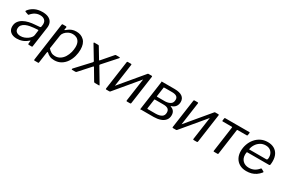

<svg xmlns="http://www.w3.org/2000/svg" viewBox="100 -1653 4333 2932"><g transform="rotate(30 2266.5 -187.5)"><path d="M358.3 -61.7Q317.4 -25.3 270.5 -7.7Q223.6 10 171.6 10Q100.2 10 60.1 -24.4Q20 -58.8 20 -115.8Q20 -169 45.7 -205.7Q71.4 -242.4 113.4 -265.5Q155.5 -288.5 206.6 -300.1Q257.7 -311.7 308.3 -314.6L387 -321.1Q406 -322.6 408.3 -338.2L412 -365.4Q413 -370.8 413.4 -376.1Q413.7 -381.4 413.7 -386.6Q413.7 -430.5 385.3 -455.1Q356.9 -479.7 307.1 -479.7Q262.8 -479.7 223.6 -460Q184.3 -440.2 150.2 -398.1Q147.2 -394.3 144.3 -393.7Q141.5 -393.2 135.8 -395.2L84.9 -413.2Q81.2 -415.2 79.6 -419.3Q78 -423.5 82.7 -432.7Q119 -482.3 177.5 -511.2Q235.9 -540 312.8 -540Q373.9 -540 414.3 -522.4Q454.7 -504.7 475 -472.7Q495.3 -440.7 495.3 -396.6Q495.3 -389.6 494.8 -382.2Q494.3 -374.8 493.3 -366.8L443.6 -12.3Q442.3 -3.8 440 -1.9Q437.7 0 430.3 0H379.5Q373 0 370 -4.3Q367 -8.6 367.2 -16.1L372 -63.6Q371.5 -76.9 358.3 -61.7ZM396.4 -256.8Q397.6 -265.1 395.6 -267.8Q393.5 -270.5 385.9 -269.5L316.8 -264.2Q287.3 -261.7 250.7 -254.9Q214.2 -248.1 181.1 -233.8Q148.1 -219.4 126.7 -193.6Q105.4 -167.9 105.4 -128.2Q105.4 -92.6 131.2 -72.4Q157.1 -52.2 203 -52.2Q236.9 -52.2 268.4 -64Q299.9 -75.8 325.1 -94Q351.1 -112.8 366.8 -133.6Q382.6 -154.4 385 -173.4Z M575.6 165Q570.5 165 568.2 160.5Q565.8 156 567.1 150L660.7 -516.5Q662 -525.2 664.5 -527.6Q667.1 -530 676.5 -530H728.9Q736.3 -530 740.2 -526.6Q744 -523.3 742.7 -516.1L736.1 -473.3Q735.1 -467.3 738.8 -467.4Q742.6 -467.4 749.6 -473.2Q762.4 -483.4 783.3 -499.3Q804.1 -515.2 836.1 -527.6Q868 -540 912.9 -540Q995.6 -540 1048.6 -487.6Q1101.5 -435.3 1101.5 -330.4Q1101.5 -271.8 1085.2 -211.6Q1068.8 -151.4 1035.5 -101.5Q1002.2 -51.6 951.5 -20.8Q900.8 10 831.6 10Q783.7 10 749.9 -6.1Q716.1 -22.2 695.9 -43.8Q687.4 -52.1 682.8 -47.5Q678.3 -42.8 676.3 -31.4L650.5 154.6Q649.5 161 647.6 163Q645.7 165 639.6 165H575.6ZM810.9 -50.8Q862.4 -50.8 901 -76.3Q939.5 -101.8 965.1 -143.1Q990.6 -184.4 1003.6 -233.3Q1016.6 -282.2 1016.6 -329.1Q1016.6 -382.2 998.7 -415.3Q980.8 -448.3 950.9 -463.7Q921 -479.2 883.9 -479.2Q841.9 -479.2 806.5 -460.7Q771 -442.3 748.7 -414.9Q726.4 -387.5 723 -361.3L686.6 -114.8Q712.9 -84.5 742.7 -67.7Q772.5 -50.8 810.9 -50.8Z M1618.7 -18.4Q1626.2 -6.8 1625.3 -3.4Q1624.4 0 1614.7 0H1545.5Q1538.5 0 1533.5 -3.5Q1528.6 -7 1526.5 -11.2L1412.3 -204.1Q1408 -211.6 1404.3 -210.1Q1400.6 -208.5 1393.7 -201L1219.5 -7Q1216.5 -2.8 1210.4 -1.4Q1204.2 0 1196.5 0H1146.7Q1136.6 0 1134.7 -6.4Q1132.8 -12.8 1144.7 -26.3L1359.5 -257.8Q1365.9 -264.4 1367.3 -269.4Q1368.7 -274.4 1365.9 -280.3L1223.9 -515.9Q1221.3 -521.1 1222.6 -525.6Q1223.9 -530 1231.5 -530H1297.7Q1306 -530 1310 -527Q1313.9 -524 1315.7 -518.8L1425.7 -336Q1428.3 -331.1 1432.4 -332.6Q1436.5 -334.1 1440.8 -340.2L1598.4 -523Q1602.1 -528.2 1606.1 -529.1Q1610.1 -530 1618.4 -530H1672.7Q1681.5 -530 1682.2 -524.7Q1682.9 -519.3 1678.2 -514.1L1476.5 -288.3Q1470.9 -282.3 1469.2 -277.1Q1467.6 -272 1471.1 -266L1618.7 -18.4Z M1888.3 -517.2 1817.7 -16.7Q1815.9 0 1798.8 0H1749.7Q1740.5 0 1737.9 -3.1Q1735.2 -6.2 1736.2 -14.1L1807.1 -516.4Q1808.6 -530 1820.4 -530H1878.4Q1889.9 -530 1888.3 -517.2ZM2252.7 -517.2 2182.1 -16.7Q2180.8 -7.2 2176.9 -3.6Q2173 0 2162.5 0H2114.1Q2104.9 0 2102.3 -3.1Q2099.6 -6.2 2100.6 -14.1L2171.5 -516.4Q2173 -530 2184.8 -530H2242.8Q2254.3 -530 2252.7 -517.2ZM2174.3 -525.3 2217.6 -487.4 1813.1 -3.7 1770.5 -42.6Z M2345.6 0 2417.8 -514.2Q2418.3 -521.7 2417.1 -525.8Q2415.9 -530 2419.6 -530H2646.2Q2736.3 -529.3 2781.7 -497.2Q2827 -465.2 2827 -405.4Q2827 -358.1 2803.1 -324.8Q2779.2 -291.6 2730.6 -276.8Q2726.6 -275.8 2725.9 -272.6Q2725.3 -269.3 2728.6 -268Q2767 -256.9 2787.6 -229.4Q2808.3 -202 2808.3 -159.1Q2808.3 -105.9 2779.1 -70.6Q2749.8 -35.3 2699.4 -18Q2648.9 -0.7 2585 0H2361.4Q2354.9 -0.3 2350.8 1.7Q2346.6 3.7 2345.6 0ZM2586.6 -58.4Q2649.6 -59.8 2686.9 -82.6Q2724.3 -105.3 2724.3 -158.6Q2724.3 -203.9 2694.1 -222.4Q2663.9 -240.9 2606.6 -239.4H2474.9Q2468.4 -239.7 2464.3 -237.7Q2460.1 -235.7 2459.1 -239.4L2435.9 -74.2Q2435.4 -67.7 2436.6 -63Q2437.8 -58.4 2434.1 -58.4ZM2618.1 -293.2Q2673.3 -296.1 2708.1 -319.3Q2742.8 -342.5 2742.8 -395.5Q2742.8 -434.3 2714.4 -452.1Q2686 -469.9 2633.1 -469.1H2507Q2500.5 -469.4 2496.4 -467.4Q2492.2 -465.4 2491.2 -469.1L2468.7 -308.9Q2468.2 -302.5 2469.4 -297.8Q2470.6 -293.2 2466.9 -293.2Z M3064.3 -517.2 2993.7 -16.7Q2991.9 0 2974.8 0H2925.7Q2916.5 0 2913.9 -3.1Q2911.2 -6.2 2912.2 -14.1L2983.1 -516.4Q2984.6 -530 2996.4 -530H3054.4Q3065.9 -530 3064.3 -517.2ZM3428.7 -517.2 3358.1 -16.7Q3356.8 -7.2 3352.9 -3.6Q3349 0 3338.5 0H3290.1Q3280.9 0 3278.3 -3.1Q3275.6 -6.2 3276.6 -14.1L3347.5 -516.4Q3349 -530 3360.8 -530H3418.8Q3430.3 -530 3428.7 -517.2ZM3350.3 -525.3 3393.6 -487.4 2989.1 -3.7 2946.5 -42.6Z M3953.7 -467.5H3792.8Q3784.4 -467.5 3782.9 -458.8L3720.3 -9.6Q3719.3 0 3708.6 0H3644.6Q3635 0 3636.5 -10.4L3698.9 -457.5Q3699.9 -462.8 3698.1 -465.2Q3696.3 -467.5 3690.9 -467.5H3530.1Q3519.9 -467.5 3520.7 -477.9L3526.7 -520.4Q3528.4 -530 3538.4 -530L3963.3 -530.3Q3974.2 -530.3 3972.5 -520.7L3966.4 -477.9Q3965.6 -467.5 3953.7 -467.5Z M4216.8 10Q4149.7 10 4099.6 -18.2Q4049.5 -46.4 4022.1 -96.8Q3994.6 -147.3 3994.6 -215.1Q3994.6 -277.1 4014.7 -334.9Q4034.7 -392.8 4072.8 -439.1Q4111 -485.4 4164.9 -512.7Q4218.9 -540 4286.3 -540Q4351.1 -540 4398 -514.3Q4444.9 -488.5 4470.3 -440Q4495.7 -391.4 4495.7 -321.9Q4495.7 -308.2 4494.7 -293.8Q4493.7 -279.5 4491.7 -264Q4490.7 -256.5 4485.7 -251.8Q4480.7 -247.1 4471.4 -247.1H4092Q4084.4 -247.1 4081.4 -237.6Q4078.4 -228 4078.4 -202.2Q4078.4 -133.4 4119.8 -93.6Q4161.2 -53.9 4226.5 -53.9Q4278.7 -53.9 4320.1 -74.9Q4361.6 -96 4394.8 -137.6Q4399.4 -142.1 4403 -141.6Q4406.6 -141.1 4410.5 -138.6L4449.1 -117.5Q4459.9 -112.3 4452.8 -100.8Q4420.4 -61.4 4384.3 -37Q4348.3 -12.6 4307 -1.3Q4265.7 10 4216.8 10ZM4394.6 -300.2Q4405.3 -300.2 4411.3 -308.3Q4417.4 -316.5 4417.4 -345.3Q4417.4 -404.5 4382.1 -442.4Q4346.7 -480.3 4285 -480.3Q4231.7 -480.3 4190.1 -454Q4148.6 -427.8 4123.2 -386.4Q4097.9 -345 4091.7 -300.2Z"/></g></svg>

Font: Libre Franklin Thin
Style: Italic
Weight: 100
Italic angle: -8°
Designer: Pablo Impallari, Rodrigo Fuenzalida, Nhung Nguyen
Foundry: Impallari Type
Version: Version 3.000